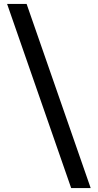

<svg xmlns="http://www.w3.org/2000/svg" viewBox="-20 -839 497 974"><path d="M341 115H440L115 -819H16Z"/></svg>

Font: Advent Pro SemiBold
Style: Regular
Weight: 600
Designer: VivaRado, Andreas Kalpakidis
Foundry: VivaRado, Andreas Kalpakidis
Version: Version 3.000